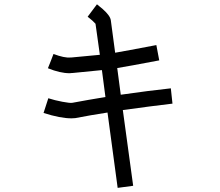

<svg xmlns="http://www.w3.org/2000/svg" viewBox="-20 -824 1040 906"><path d="M321.3 -338.9Q393.6 -352.5 477.5 -366.2Q466.8 -448.2 460.9 -493.2Q424.8 -489.3 322.3 -479.5H319.3Q314.5 -478.5 308.6 -478.5Q263.7 -478.5 206.1 -502L219.7 -536.1L232.4 -569.3Q284.2 -549.8 312.5 -552.7H316.4Q416 -561.5 451.2 -565.4Q436.5 -668.9 430.7 -711.9Q418.9 -725.6 393.6 -745.1L437.5 -803.7Q451.2 -793 464.8 -781.2Q500 -750 502.9 -728.5Q507.8 -689.5 523.4 -575.2Q569.3 -583 717.8 -611.3L731.4 -539.1Q582 -510.7 533.2 -502.9Q542 -439.5 549.8 -377Q685.5 -396.5 786.1 -407.2L793.9 -335Q693.4 -323.2 559.6 -304.7Q574.2 -198.2 608.4 52.7L535.2 62.5Q495.1 -239.3 487.3 -293Q405.3 -280.3 335 -266.6Q327.1 -265.6 317.4 -265.6Q264.6 -265.6 185.5 -291L208 -360.4Q238.3 -350.6 274.4 -343.8Q310.5 -336.9 321.3 -338.9Z"/></svg>

Font: irohakakuC Regular
Style: Regular
Weight: 400
Designer: [Source Han Sans]
Ryoko NISHIZUKA Ë•øÂ°öÊ∂ºÂ≠ê (kana & ideographs); Paul D. Hunt (Latin, Greek & Cyrillic); Wenlong ZHAN
Version: Version 1.001.20160904